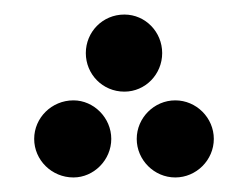

<svg xmlns="http://www.w3.org/2000/svg" viewBox="-20 -234 339 264"><path d="M151 -108C180 -108 203 -132 203 -161C203 -190 180 -214 151 -214C121 -214 98 -190 98 -161C98 -132 121 -108 151 -108ZM81 10C109 10 133 -14 133 -43C133 -72 109 -96 81 -96C51 -96 27 -72 27 -43C27 -14 51 10 81 10ZM221 10C250 10 274 -14 274 -43C274 -72 250 -96 221 -96C192 -96 168 -72 168 -43C168 -14 192 10 221 10Z"/></svg>

Font: Noto Sans Arabic UI SmCn Md
Style: Regular
Weight: 500
Width: 4
Designer: Monotype Design Team, Nadine Chahine and Nizar Qandah
Foundry: Monotype Imaging Inc.
Version: Version 2.010